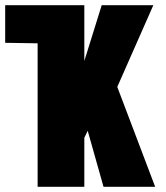

<svg xmlns="http://www.w3.org/2000/svg" viewBox="-20 -720 638 740"><path d="M0 -700V-555L131 -553H187V-700ZM305 -485V-700H125V0H305V-189L318 -216L379 0H578L432 -385L571 -700H372Z"/></svg>

Font: Advent Pro Black
Style: Regular
Weight: 900
Version: Version 3.000